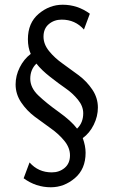

<svg xmlns="http://www.w3.org/2000/svg" viewBox="-20 -729 480 812"><path d="M276 -72Q276 -104 252.5 -133Q229 -162 195 -186Q161 -210 127 -235.5Q93 -261 69.5 -296Q46 -331 46 -372Q46 -409 63.5 -444Q81 -479 110 -501Q98 -528 98 -563Q98 -632 143.5 -670.5Q189 -709 245 -709Q308 -709 360 -671L335 -604Q298 -646 241 -646Q209 -646 186.5 -627Q164 -608 164 -574Q164 -542 187.5 -513Q211 -484 245 -460Q279 -436 313 -410.5Q347 -385 370.5 -350Q394 -315 394 -274Q394 -237 376.5 -201.5Q359 -166 330 -145Q342 -112 342 -83Q342 -14 296.5 24.5Q251 63 195 63Q132 63 80 25L105 -42Q142 0 199 0Q231 0 253.5 -19Q276 -38 276 -72ZM332 -250Q332 -280 309.5 -307.5Q287 -335 258 -355Q229 -375 192 -404Q155 -433 134 -460Q108 -435 108 -396Q108 -358 142 -325.5Q176 -293 228.5 -255.5Q281 -218 306 -185Q332 -210 332 -250Z"/></svg>

Font: Quattrocento Sans
Style: Regular
Weight: 400
Designer: Pablo Impallari
Foundry: Pablo Impallari, Igino Marini, Brenda Gallo
Version: Version 2.000